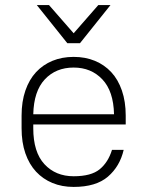

<svg xmlns="http://www.w3.org/2000/svg" viewBox="-20 -730 580 756"><path d="M270 6Q224 6 186.5 -9.5Q149 -25 122 -54Q95 -83 80 -126Q65 -169 65 -225V-275Q65 -330 80 -373.5Q95 -417 122 -446Q149 -475 186.5 -490.5Q224 -506 270 -506Q316 -506 353.5 -490.5Q391 -475 418 -446Q445 -417 460 -373.5Q475 -330 475 -275V-240H111V-225Q111 -131 155 -83.5Q199 -36 270 -36Q339 -36 372.5 -63.5Q406 -91 421 -140H467Q452 -75 405 -34.5Q358 6 270 6ZM270 -464Q200 -464 156.5 -417.5Q113 -371 111 -280H429Q427 -371 383 -417.5Q339 -464 270 -464ZM125 -710H173L270 -599L367 -710H415L295 -560H245Z"/></svg>

Font: PT Root UI Web Light
Style: Regular
Weight: 300
Designer: Vitaly Kuzmin
Foundry: ParaType Ltd.
Version: Version 1.000W